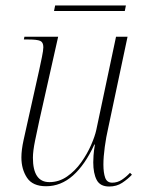

<svg xmlns="http://www.w3.org/2000/svg" viewBox="-20 -670 520 700"><path d="M378 10Q345 10 332.5 -14Q320 -38 320 -78Q320 -88 321 -103.5Q322 -119 326 -143H324Q290 -69 246 -30Q202 9 148 9Q99 9 78.5 -22Q58 -53 58 -96Q58 -123 66 -159.5Q74 -196 81 -227L123 -415Q128 -438 133 -462.5Q138 -487 138 -498Q138 -516 126.5 -521Q115 -526 84 -526H67L69 -536H192L123 -229Q116 -197 108 -158Q100 -119 100 -95Q100 -6 160 -6Q195 -6 224.5 -26.5Q254 -47 276 -78Q298 -109 312 -141Q326 -173 331 -196L403 -536H445L374 -201Q367 -171 362 -134.5Q357 -98 357 -70Q357 -40 363.5 -22Q370 -4 389 -4Q408 -4 424 -14.5Q440 -25 454 -40L461 -33Q446 -17 425.5 -3.5Q405 10 378 10ZM177 -630 181 -650H439L435 -630Z"/></svg>

Font: Noto Serif Display SemiCondensed ExtraLight
Style: Italic
Weight: 200
Width: 4
Italic angle: -12°
Designer: Monotype Design Team
Foundry: Monotype Imaging Inc.
Version: Version 2.009